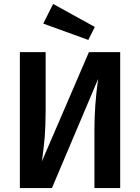

<svg xmlns="http://www.w3.org/2000/svg" viewBox="-20 -956 712 976"><path d="M200 -836 429 -753 462 -819 250 -936ZM591 -691H432L193 -136C199 -179 204 -219 207 -256C210 -293 212 -339 212 -394V-691H81V0H244L479 -555C466 -466 460 -379 460 -294V0H591Z"/></svg>

Font: Fira Sans Medium
Style: Regular
Weight: 500
Designer: Carrois Corporate & Edenspiekermann AG
Foundry: Carrois Corporate GbR & Edenspiekermann AG
Version: Version 4.203